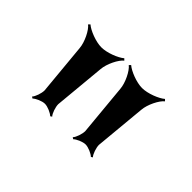

<svg xmlns="http://www.w3.org/2000/svg" viewBox="-52 -863 337 337"><g transform="rotate(45 116.0 -695.0)"><path d="M18 -774C26 -768 36 -748 37 -734L46 -638C46 -631 42 -619 38 -615L41 -613C45 -617 56 -622 63 -622C70 -622 81 -617 85 -613L88 -615C84 -619 80 -631 80 -638L89 -734C90 -748 100 -768 108 -774L105 -777C97 -770 77 -762 63 -762C49 -762 29 -770 21 -777ZM119 -774C127 -768 137 -748 138 -734L147 -638C147 -631 143 -619 139 -615L142 -613C146 -617 157 -622 164 -622C171 -622 182 -617 186 -613L189 -615C185 -619 181 -631 181 -638L190 -734C191 -748 201 -768 209 -774L206 -777C198 -770 178 -762 164 -762C150 -762 130 -770 122 -777Z"/></g></svg>

Font: Armata Saber
Style: Rg
Weight: 400
Designer: Jasper
Foundry: Cannot Into Space Fonts
Version: Version 0.970